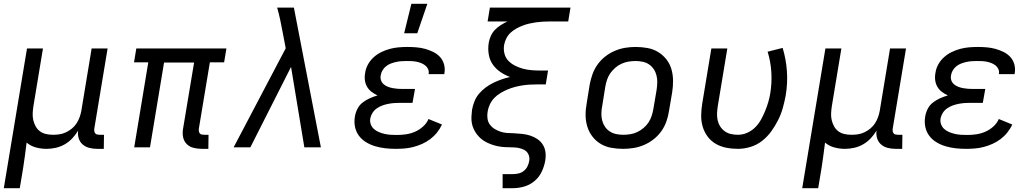

<svg xmlns="http://www.w3.org/2000/svg" viewBox="-24 -775 5444 1010"><path d="M-4 215 118 -520H202L152 -218Q149 -199 148 -180Q147 -161 151 -143.5Q155 -126 163.5 -110.5Q172 -95 186 -84.5Q200 -74 218 -70Q236 -66 255 -66Q272 -66 289 -68.5Q306 -71 323 -79Q340 -87 354.5 -99Q369 -111 379 -126.5Q389 -142 395 -159Q401 -176 404 -193L458 -520H542L472 -98Q471 -92 472 -85.5Q473 -79 476.5 -74Q480 -69 486.5 -67.5Q493 -66 500 -66H523L522 8H487Q466 8 446 3Q426 -2 411 -15Q396 -28 390 -47.5Q384 -67 387 -88Q374 -66 356 -47Q338 -28 316 -15.5Q294 -3 269.5 2.5Q245 8 221 8Q192 8 164.5 0.5Q137 -7 116 -25Q112 8 107.5 41Q103 74 98 107L80 215Z M1072 8H1037Q1015 8 993.5 2.5Q972 -3 957.5 -18Q943 -33 939 -54.5Q935 -76 939 -98L997 -446H839L765 0H682L756 -447H681L693 -520H1167L1155 -447H1080L1022 -98Q1021 -92 1022 -85.5Q1023 -79 1026.5 -74Q1030 -69 1036.5 -67.5Q1043 -66 1050 -66H1073Z M1205 0 1479 -521 1463 -605Q1457 -638 1450 -670.5Q1443 -703 1434 -735H1522L1664 0H1577L1507 -423L1293 0Z M2058 8Q2030 8 2003 5Q1976 2 1950.5 -5.5Q1925 -13 1902.5 -26.5Q1880 -40 1864.5 -60.5Q1849 -81 1843.5 -107.5Q1838 -134 1843 -162Q1846 -182 1856 -202Q1866 -222 1883.5 -235.5Q1901 -249 1921 -258Q1941 -267 1962 -273Q1945 -281 1930.5 -292Q1916 -303 1907 -318.5Q1898 -334 1895.5 -353Q1893 -372 1897 -392Q1900 -415 1912 -436.5Q1924 -458 1942.5 -474.5Q1961 -491 1983 -501.5Q2005 -512 2027.5 -518Q2050 -524 2073.5 -526Q2097 -528 2119 -528Q2143 -528 2166.5 -526Q2190 -524 2212 -518Q2234 -512 2254.5 -502Q2275 -492 2290 -476Q2305 -460 2311.5 -437.5Q2318 -415 2314 -391L2313 -385H2230L2231 -387Q2233 -401 2227.5 -412.5Q2222 -424 2212 -431.5Q2202 -439 2190.5 -443.5Q2179 -448 2166.5 -450.5Q2154 -453 2140.5 -453.5Q2127 -454 2113 -454Q2100 -454 2086.5 -453Q2073 -452 2059.5 -449Q2046 -446 2032.5 -441Q2019 -436 2007.5 -427Q1996 -418 1988.5 -405.5Q1981 -393 1979 -380Q1976 -366 1980 -353.5Q1984 -341 1993.5 -332.5Q2003 -324 2015.5 -319Q2028 -314 2041 -311.5Q2054 -309 2067.5 -308Q2081 -307 2095 -307H2159L2146 -234H2082Q2067 -234 2051.5 -233Q2036 -232 2020 -229Q2004 -226 1988.5 -220.5Q1973 -215 1959 -205.5Q1945 -196 1936 -182Q1927 -168 1924 -153Q1921 -136 1926.5 -121Q1932 -106 1943.5 -96Q1955 -86 1969.5 -80Q1984 -74 1999.5 -70.5Q2015 -67 2031 -66Q2047 -65 2064 -65Q2087 -65 2111.5 -68.5Q2136 -72 2159 -82Q2182 -92 2201.5 -109.5Q2221 -127 2230 -149L2301 -120Q2291 -98 2275 -78Q2259 -58 2239 -43Q2219 -28 2196.5 -18Q2174 -8 2151 -2Q2128 4 2104.5 6Q2081 8 2058 8ZM2102 -600 2140 -755H2224L2171 -600Z M2620 215V141H2673Q2688 141 2703.5 137.5Q2719 134 2731.5 124Q2744 114 2751 99.5Q2758 85 2760 71Q2763 53 2756 37.5Q2749 22 2734.5 14Q2720 6 2703 3Q2686 0 2668.5 0Q2651 0 2633 -1Q2615 -2 2598.5 -5Q2582 -8 2566 -13.5Q2550 -19 2535 -26.5Q2520 -34 2507.5 -44.5Q2495 -55 2485 -68Q2475 -81 2468 -96Q2461 -111 2458 -127.5Q2455 -144 2456 -162Q2457 -180 2459 -197Q2463 -219 2471.5 -241Q2480 -263 2495.5 -281.5Q2511 -300 2530.5 -314.5Q2550 -329 2571.5 -339.5Q2593 -350 2615 -357.5Q2637 -365 2659 -370Q2632 -380 2608 -396.5Q2584 -413 2568 -436Q2552 -459 2547 -489Q2542 -519 2547 -550Q2550 -568 2558 -586Q2566 -604 2579.5 -618Q2593 -632 2610.5 -643Q2628 -654 2645 -662H2541L2553 -735H2977L2965 -662H2865Q2848 -662 2830.5 -661Q2813 -660 2795.5 -657.5Q2778 -655 2760.5 -651Q2743 -647 2726 -640.5Q2709 -634 2692.5 -625Q2676 -616 2662 -603Q2648 -590 2639.5 -573Q2631 -556 2628 -539Q2624 -516 2629.5 -493.5Q2635 -471 2650 -455.5Q2665 -440 2684.5 -430Q2704 -420 2725.5 -414Q2747 -408 2770.5 -406Q2794 -404 2817 -404H2859L2847 -331H2805Q2785 -331 2765 -330Q2745 -329 2725.5 -326Q2706 -323 2686.5 -318Q2667 -313 2647.5 -305Q2628 -297 2609.5 -286Q2591 -275 2576.5 -260Q2562 -245 2553 -226Q2544 -207 2541 -187Q2538 -169 2540.5 -151Q2543 -133 2553 -119.5Q2563 -106 2577.5 -97Q2592 -88 2608.5 -82.5Q2625 -77 2643 -75.5Q2661 -74 2679 -74Q2702 -73 2724 -70.5Q2746 -68 2766 -61.5Q2786 -55 2803.5 -43Q2821 -31 2832 -13Q2843 5 2845.5 26.5Q2848 48 2844 71Q2839 100 2825.5 128.5Q2812 157 2787.5 177.5Q2763 198 2733 206.5Q2703 215 2673 215Z M3254 8Q3222 8 3191.5 2.5Q3161 -3 3136 -18Q3111 -33 3093 -56Q3075 -79 3066 -107.5Q3057 -136 3056.5 -167Q3056 -198 3062 -230L3078 -330Q3083 -357 3092.5 -384Q3102 -411 3119 -435Q3136 -459 3159.5 -477.5Q3183 -496 3210 -507.5Q3237 -519 3264.5 -523.5Q3292 -528 3319 -528Q3351 -528 3381.5 -522.5Q3412 -517 3437 -502Q3462 -487 3480.5 -464Q3499 -441 3507.5 -412.5Q3516 -384 3516.5 -353Q3517 -322 3512 -290L3495 -190Q3491 -163 3481.5 -136Q3472 -109 3455 -85Q3438 -61 3414.5 -42.5Q3391 -24 3364 -12.5Q3337 -1 3309 3.5Q3281 8 3254 8ZM3254 -66Q3273 -66 3291.5 -69Q3310 -72 3327.5 -80Q3345 -88 3361 -101.5Q3377 -115 3387.5 -131Q3398 -147 3404 -165.5Q3410 -184 3413 -202L3430 -302Q3433 -322 3433.5 -341Q3434 -360 3429.5 -378Q3425 -396 3415 -411Q3405 -426 3390.5 -436Q3376 -446 3357.5 -450Q3339 -454 3320 -454Q3301 -454 3282.5 -451Q3264 -448 3246 -440Q3228 -432 3212.5 -418.5Q3197 -405 3186 -389Q3175 -373 3169 -354.5Q3163 -336 3160 -318L3144 -218Q3140 -198 3139.5 -179Q3139 -160 3143.5 -142Q3148 -124 3158 -109Q3168 -94 3183 -84Q3198 -74 3216.5 -70Q3235 -66 3254 -66Z M3858 8Q3826 8 3796 2Q3766 -4 3741 -18.5Q3716 -33 3698.5 -56.5Q3681 -80 3672.5 -108.5Q3664 -137 3664.5 -168Q3665 -199 3670 -230L3718 -520H3802L3752 -218Q3749 -199 3748 -180Q3747 -161 3751 -143Q3755 -125 3764.5 -110Q3774 -95 3788.5 -84.5Q3803 -74 3821 -70Q3839 -66 3858 -66Q3882 -66 3905.5 -76Q3929 -86 3947.5 -104Q3966 -122 3978.5 -144.5Q3991 -167 4000.5 -190Q4010 -213 4017 -236.5Q4024 -260 4028 -284Q4037 -340 4033.5 -396Q4030 -452 4014 -503L4093 -523Q4111 -464 4115.5 -400.5Q4120 -337 4109 -272Q4103 -240 4094 -207.5Q4085 -175 4069.5 -144Q4054 -113 4033.5 -84.5Q4013 -56 3985 -34Q3957 -12 3923.5 -2Q3890 8 3858 8Z M4196 215 4318 -520H4402L4352 -218Q4349 -199 4348 -180Q4347 -161 4351 -143.5Q4355 -126 4363.5 -110.5Q4372 -95 4386 -84.5Q4400 -74 4418 -70Q4436 -66 4455 -66Q4472 -66 4489 -68.5Q4506 -71 4523 -79Q4540 -87 4554.5 -99Q4569 -111 4579 -126.5Q4589 -142 4595 -159Q4601 -176 4604 -193L4658 -520H4742L4672 -98Q4671 -92 4672 -85.5Q4673 -79 4676.5 -74Q4680 -69 4686.5 -67.5Q4693 -66 4700 -66H4723L4722 8H4687Q4666 8 4646 3Q4626 -2 4611 -15Q4596 -28 4590 -47.5Q4584 -67 4587 -88Q4574 -66 4556 -47Q4538 -28 4516 -15.5Q4494 -3 4469.5 2.5Q4445 8 4421 8Q4392 8 4364.5 0.5Q4337 -7 4316 -25Q4312 8 4307.5 41Q4303 74 4298 107L4280 215Z M5058 8Q5030 8 5003 5Q4976 2 4950.5 -5.5Q4925 -13 4902.5 -26.5Q4880 -40 4864.5 -60.5Q4849 -81 4843.5 -107.5Q4838 -134 4843 -162Q4846 -182 4856 -202Q4866 -222 4883.5 -235.5Q4901 -249 4921 -258Q4941 -267 4962 -273Q4945 -281 4930.5 -292Q4916 -303 4907 -318.5Q4898 -334 4895.5 -353Q4893 -372 4897 -392Q4900 -415 4912 -436.5Q4924 -458 4942.5 -474.5Q4961 -491 4983 -501.5Q5005 -512 5027.5 -518Q5050 -524 5073.5 -526Q5097 -528 5119 -528Q5143 -528 5166.5 -526Q5190 -524 5212 -518Q5234 -512 5254.5 -502Q5275 -492 5290 -476Q5305 -460 5311.5 -437.5Q5318 -415 5314 -391L5313 -385H5230L5231 -387Q5233 -401 5227.5 -412.5Q5222 -424 5212 -431.5Q5202 -439 5190.5 -443.5Q5179 -448 5166.5 -450.5Q5154 -453 5140.5 -453.5Q5127 -454 5113 -454Q5100 -454 5086.5 -453Q5073 -452 5059.5 -449Q5046 -446 5032.5 -441Q5019 -436 5007.5 -427Q4996 -418 4988.5 -405.5Q4981 -393 4979 -380Q4976 -366 4980 -353.5Q4984 -341 4993.5 -332.5Q5003 -324 5015.5 -319Q5028 -314 5041 -311.5Q5054 -309 5067.5 -308Q5081 -307 5095 -307H5159L5146 -234H5082Q5067 -234 5051.5 -233Q5036 -232 5020 -229Q5004 -226 4988.5 -220.5Q4973 -215 4959 -205.5Q4945 -196 4936 -182Q4927 -168 4924 -153Q4921 -136 4926.5 -121Q4932 -106 4943.5 -96Q4955 -86 4969.5 -80Q4984 -74 4999.5 -70.5Q5015 -67 5031 -66Q5047 -65 5064 -65Q5087 -65 5111.5 -68.5Q5136 -72 5159 -82Q5182 -92 5201.5 -109.5Q5221 -127 5230 -149L5301 -120Q5291 -98 5275 -78Q5259 -58 5239 -43Q5219 -28 5196.5 -18Q5174 -8 5151 -2Q5128 4 5104.5 6Q5081 8 5058 8Z"/></svg>

Font: Iosevka Extended
Style: Italic
Weight: 400
Width: 7
Italic angle: -9°
Monospace: yes
Designer: Belleve Invis
Foundry: Belleve Invis
Version: Version 32.5.0; ttfautohint (v1.8.4)